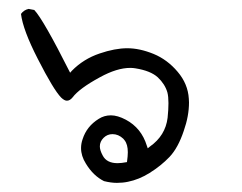

<svg xmlns="http://www.w3.org/2000/svg" viewBox="-20 -245 540 429"><path d="M43.9 -225.1Q33.2 -222.7 26.9 -213.9Q31.2 -178.2 64.5 -113.3Q99.6 -44.4 116.7 -26.9Q124 -20 129.4 -20Q136.2 -20 142.1 -27.3Q157.2 -47.4 203.1 -72.3Q241.2 -93.3 271 -93.3Q277.3 -93.3 282.7 -92.3Q316.4 -86.9 332.5 -72.3Q348.6 -57.1 354 -38.6Q356.4 -29.3 356.4 -14.6Q356.4 0 354.5 18.1Q349.6 58.1 314.9 82.5L310.1 86.4L308.1 80.6Q295.9 41 261.2 22.5Q242.7 12.7 227.8 12.7Q212.9 12.7 200.7 20.5Q173.8 37.1 164.6 65.9Q161.1 75.7 161.1 85.9Q161.1 103.5 171.9 120.6Q188.5 147.9 212.4 159.7Q228 163.6 241.2 163.6Q254.4 163.6 266.1 161.1Q290.5 156.2 314 141.6Q339.8 125.5 358.9 105.5Q377.9 85.4 390.6 47.4Q402.3 14.2 402.3 -16.1Q402.3 -20.5 401.9 -24.4Q399.9 -57.6 377 -84.5Q354 -111.8 323.2 -124.5Q292 -137.2 264.6 -137.2Q236.8 -137.2 202.6 -125.5Q166.5 -113.3 140.6 -86.9L136.7 -82.5Q76.7 -201.7 56.6 -222.7ZM242.7 119.6Q218.3 119.6 209.5 102.5Q203.1 90.8 203.1 82Q203.1 71.3 211.4 63Q219.7 54.7 231.4 54.7Q244.6 54.7 255.4 64.9L258.3 68.4Q265.6 77.6 265.6 95.2Q265.6 103.5 263.7 117.2Q251 119.6 242.7 119.6Z"/></svg>

Font: Bakudai
Style: Light
Weight: 300
Version: Version 1.48